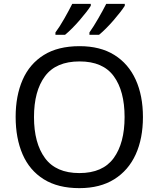

<svg xmlns="http://www.w3.org/2000/svg" viewBox="-20 -964 821 994"><path d="M720 -358Q720 -247 682.5 -164.5Q645 -82 571.5 -36Q498 10 391 10Q280 10 206.5 -36Q133 -82 97 -165Q61 -248 61 -359Q61 -468 97 -550.5Q133 -633 206.5 -679Q280 -725 392 -725Q499 -725 572 -679.5Q645 -634 682.5 -551.5Q720 -469 720 -358ZM156 -358Q156 -223 213 -145.5Q270 -68 391 -68Q512 -68 568.5 -145.5Q625 -223 625 -358Q625 -493 569 -569.5Q513 -646 392 -646Q270 -646 213 -569.5Q156 -493 156 -358ZM530 -944H626V-934Q618 -921 602.5 -901Q587 -881 568 -859Q549 -837 529 -817Q509 -797 493 -784H443V-796Q453 -810 465 -829Q477 -848 488.5 -868Q500 -888 511 -908Q522 -928 530 -944ZM267 -796Q288 -824 312.5 -867Q337 -910 354 -944H450V-934Q442 -921 426.5 -901Q411 -881 392 -859Q373 -837 353 -817Q333 -797 317 -784H267Z"/></svg>

Font: BC Sans
Style: Regular
Weight: 400
Designer: Monotype Design Team
Province of B.C.
Foundry: Monotype Imaging Inc.
Version: Version 2.000;GOOG;noto-source:20170915:90ef993387c0